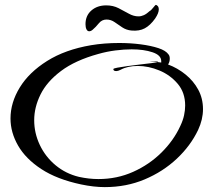

<svg xmlns="http://www.w3.org/2000/svg" viewBox="-20 -728 870 786"><path d="M409 38Q364 38 312 27Q213 6 149 -36Q85 -78 54 -132Q23 -186 23 -243Q23 -308 61 -370Q99 -432 173 -478.5Q247 -525 353 -543Q407 -552 468 -552Q514 -552 556 -546.5Q598 -541 628.5 -531Q659 -521 670 -505Q675 -499 675 -488Q675 -474 668 -464Q706 -450 739 -423.5Q772 -397 791.5 -361Q811 -325 811 -281Q811 -239 791 -196Q760 -131 703.5 -78Q647 -25 572 6.5Q497 38 409 38ZM383 5Q459 5 525 -24.5Q591 -54 641 -103.5Q691 -153 718 -212Q729 -235 733.5 -256Q738 -277 738 -296Q738 -349 707.5 -385Q677 -421 632.5 -439.5Q588 -458 544 -458Q502 -458 473 -442Q463 -437 456 -437Q444 -437 444 -445Q444 -448 460.5 -451Q477 -454 502 -457.5Q527 -461 553.5 -464Q580 -467 599.5 -469.5Q619 -472 625 -474Q612 -475 600 -476Q588 -477 596 -477H597Q627 -477 627 -475Q627 -475 625 -474Q635 -473 640 -472V-478Q640 -502 604.5 -514Q569 -526 519 -526Q488 -526 452.5 -521.5Q417 -517 382 -507Q288 -481 230 -437.5Q172 -394 146 -341.5Q120 -289 120 -236Q120 -183 143 -134.5Q166 -86 207.5 -51.5Q249 -17 303 -4Q344 5 383 5ZM345 -600Q338 -600 334 -608Q330 -616 330 -629Q330 -664 354 -685Q378 -706 415 -706Q443 -706 465.5 -694.5Q488 -683 507.5 -672Q527 -661 547 -661Q558 -661 569 -666Q580 -671 593 -683Q598 -685 607 -696.5Q616 -708 618 -708Q621 -708 625.5 -703.5Q630 -699 630 -689Q630 -682 626.5 -673Q623 -664 615 -652Q595 -624 572.5 -612Q550 -600 518 -603Q497 -605 480.5 -616Q464 -627 449 -637.5Q434 -648 416 -648Q397 -648 384.5 -632.5Q372 -617 359 -606Q352 -600 345 -600Z"/></svg>

Font: Grechen Fuemen
Style: Regular
Weight: 400
Designer: Robert E. Leuschke
Foundry: Robert E. Leuschke
Version: Version 1.010; ttfautohint (v1.8.3)